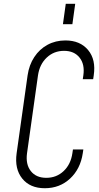

<svg xmlns="http://www.w3.org/2000/svg" viewBox="-20 -980 522 1016"><path d="M421 -189 418 -169Q405.5 -86 350.8 -35Q296 16 217 16Q139 16 97.8 -35Q56.5 -86 68 -169L126 -581Q134 -636.5 161.5 -678.2Q189 -720 231.5 -743Q274 -766 326 -766Q404 -766 446.2 -715.2Q488.5 -664.5 476 -581L473 -561H418L421 -581Q429.5 -639.5 401 -675.2Q372.5 -711 319 -711Q265 -711 227.2 -675.2Q189.5 -639.5 181 -581L123 -169Q115 -110.5 143 -74.8Q171 -39 225 -39Q279 -39 316.8 -74.8Q354.5 -110.5 363 -169L366 -189ZM313 -852 328 -960H378L363 -852Z"/></svg>

Font: Mohave Light
Style: Italic
Weight: 300
Italic angle: -8°
Designer: Gumpita Rahayu
Foundry: Tokotype
Version: Version 2.003